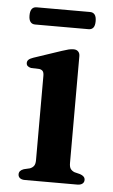

<svg xmlns="http://www.w3.org/2000/svg" viewBox="-48 -650 404 684"><g transform="rotate(5 154.0 -308.0)"><path d="M222 -456.5V-74.5Q222 -60 227 -53.2Q232 -46.5 241 -43L261 -38Q270 -35 274.5 -30.2Q279 -25.5 279 -18.5Q279 -10 272.5 -5Q266 0 254.5 0H67Q55.5 0 49.2 -5Q43 -10 43 -18.5Q43 -25.5 47.2 -30.2Q51.5 -35 60 -38L81.5 -43Q90.5 -46.5 95.5 -53.2Q100.5 -60 100.5 -74V-375Q100.5 -387 96.5 -392Q92.5 -397 84 -398.5L54 -399.5Q45.5 -401.5 41.5 -405.5Q37.5 -409.5 37.5 -416Q37.5 -423 42.5 -427.8Q47.5 -432.5 59 -436.5L157.5 -469.5Q172.5 -474.5 181.8 -476.8Q191 -479 200 -479Q210 -479 216 -473Q222 -467 222 -456.5ZM32.5 -585.5Q32.5 -601.5 38.4 -609Q44.2 -616.5 55.2 -616.5H246.3Q257.3 -616.5 263.1 -609Q269 -601.5 269 -585.5Q269 -569.5 263.1 -562.2Q257.3 -555 246.3 -555H55.2Q44.2 -555 38.4 -562.5Q32.5 -570 32.5 -585.5Z"/></g></svg>

Font: Fraunces Medium
Style: Regular
Weight: 500
Version: Version 1.000;[b76b70a41]